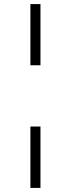

<svg xmlns="http://www.w3.org/2000/svg" viewBox="-20 -714 315 950"><path d="M130.4 -391.1V-693.8H180.2V-391.1ZM130.4 215.8V-87.9H180.2V215.8Z"/></svg>

Font: Tinos
Style: Italic
Weight: 400
Italic angle: -16.333°
Designer: Steve Matteson
Foundry: Monotype Imaging Inc.
Version: Version 1.32